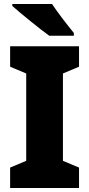

<svg xmlns="http://www.w3.org/2000/svg" viewBox="-20 -1040 448 967"><path d="M242 -1020H42V-1010C82 -974 182 -893 228 -860H352V-874C324 -908 270 -977 242 -1020ZM378 -93V-196L297 -230V-670L378 -704V-807H31V-704L112 -670V-230L31 -196V-93Z"/></svg>

Font: Noto Sans Kannada UI SemiCondensed Black
Style: Regular
Weight: 900
Width: 4
Designer: Jelle Bosma - Monotype Design Team
Foundry: Monotype Imaging Inc.
Version: Version 2.005